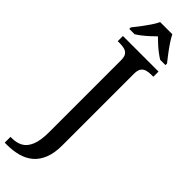

<svg xmlns="http://www.w3.org/2000/svg" viewBox="-400 -921 1152 1152"><g transform="rotate(45 176.0 -345.5)"><path d="M-13 240V191H-2Q39 191 68.5 174.5Q98 158 114.5 117.5Q131 77 131 8V-603Q131 -633 120.5 -647Q110 -661 92.5 -665.5Q75 -670 55 -670H36V-714H338V-670H319Q299 -670 281.5 -665Q264 -660 253.5 -645.5Q243 -631 243 -599V7Q243 74 224.5 119Q206 164 174 190.5Q142 217 99 228.5Q56 240 8 240ZM33 -784Q49 -803 68.5 -829Q88 -855 106.5 -882Q125 -909 135 -931H238Q249 -909 267 -882Q285 -855 305 -829Q325 -803 340 -784V-771H295Q277 -782 257.5 -797Q238 -812 219.5 -829Q201 -846 186 -861Q171 -846 152.5 -829Q134 -812 115 -797Q96 -782 78 -771H33Z"/></g></svg>

Font: ET Text
Style: Regular
Weight: 470
Designer: Monotype Design Team
Foundry: Monotype Imaging Inc.
Version: Version 2.009